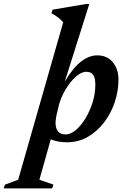

<svg xmlns="http://www.w3.org/2000/svg" viewBox="-150 -732 660 1004"><path d="M129.5 233.5 122.5 253H-130.5L-124 233.5L-55 208L180.5 -615.5Q167.5 -630 153.8 -640.8Q140 -651.5 119 -662.5L125 -681.5L302 -711.5H317L188.5 -304.5Q230.5 -376.5 273 -409.5Q315.5 -442.5 358 -442.5Q410.5 -442.5 440 -406.5Q469.5 -370.5 469.5 -316Q469.5 -255.5 449.8 -197Q430 -138.5 393.8 -91.2Q357.5 -44 308.5 -16Q259.5 12 201 12Q151 12 115.5 -3.5L56 208ZM150 -149Q144.5 -127 142.5 -112.5Q140.5 -98 140.5 -88.5Q140.5 -61.5 153.2 -45.2Q166 -29 194 -29Q218.5 -29 245.5 -51.2Q272.5 -73.5 295.8 -111.2Q319 -149 333.8 -195.2Q348.5 -241.5 348.5 -289.5Q348.5 -323 337.8 -339.8Q327 -356.5 301 -356.5Q274.5 -356.5 245 -329.8Q215.5 -303 191.8 -262.2Q168 -221.5 157.5 -180.5Z"/></svg>

Font: Newsreader 16pt SemiBold
Style: Italic
Weight: 600
Italic angle: -17°
Designer: Hugues Gentile
Foundry: Production Type
Version: Version 1.003; ttfautohint (v1.8.3)